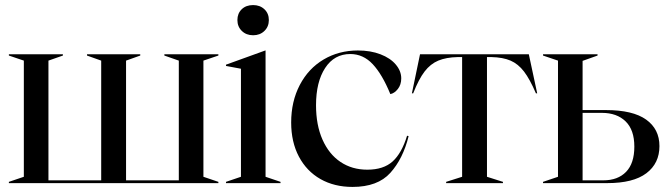

<svg xmlns="http://www.w3.org/2000/svg" viewBox="-20 -722 2623 757"><path d="M15 -5 74 -25V-483L15 -503V-508H228V-503L171 -483V-11H379V-483L323 -503V-508H533V-503L477 -483V-11H685V-483L628 -503V-508H841V-503L782 -483V-25L841 -5V0H15Z M871 -5 930 -25V-451L871 -462V-467L1026 -523H1027V-25L1086 -5V0H871ZM916 -643Q916 -669 933 -685.5Q950 -702 978 -702Q1005 -702 1022.5 -685.5Q1040 -669 1040 -643Q1040 -617 1022.5 -600Q1005 -583 978 -583Q951 -583 933.5 -600Q916 -617 916 -643Z M1128 -239Q1128 -322 1162 -387Q1196 -452 1256 -487.5Q1316 -523 1391 -523Q1441 -523 1480 -508Q1519 -493 1540.5 -467.5Q1562 -442 1562 -413Q1562 -388 1548.5 -371Q1535 -354 1519 -351Q1487 -429 1449.5 -469Q1412 -509 1361 -509Q1298 -509 1262 -454Q1226 -399 1226 -307Q1226 -229 1251.5 -171.5Q1277 -114 1322.5 -83.5Q1368 -53 1428 -53Q1492 -53 1528 -85.5Q1564 -118 1585 -187L1591 -185Q1569 -96 1519 -40.5Q1469 15 1370 15Q1298 15 1243.5 -16Q1189 -47 1158.5 -104.5Q1128 -162 1128 -239Z M1739 -5 1802 -25V-497H1785Q1739 -496 1708 -483Q1677 -470 1654 -440Q1631 -410 1609 -354H1604L1636 -508H2065L2098 -354H2093Q2069 -410 2046 -440Q2023 -470 1993 -483Q1963 -496 1917 -497H1900V-25L1963 -5V0H1739Z M2121 -5 2180 -25V-483L2121 -503V-508H2336V-503L2277 -482V-288H2369Q2475 -288 2527.5 -250.5Q2580 -213 2580 -146Q2580 -78 2528.5 -39Q2477 0 2374 0H2121ZM2359 -11Q2416 -11 2448.5 -44.5Q2481 -78 2481 -144Q2481 -210 2446.5 -243.5Q2412 -277 2353 -277H2277V-11Z"/></svg>

Font: Nyght Serif
Style: Regular
Weight: 400
Designer: Maksym Kobuzan
Version: Version 0.410